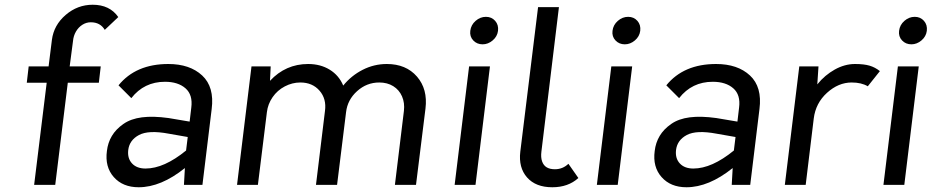

<svg xmlns="http://www.w3.org/2000/svg" viewBox="-20 -780 3930 810"><path d="M288 -607 274 -500H405L397 -431H266L213 0H124L177 -431H93L101 -500H185L199 -612Q207 -674 257 -717Q307 -760 371 -760Q443 -760 479 -708L422 -654Q403 -686 363 -686Q344 -686 327.5 -675.5Q311 -665 300.5 -647Q290 -629 288 -607Z M690 -510Q781 -510 833 -461.5Q885 -413 873 -320L834 0H756L760 -71Q659 10 565 10Q498 10 460 -33Q422 -76 431 -143Q435 -178 452 -206.5Q469 -235 500.5 -257Q532 -279 579 -285Q626 -291 691 -282L780 -267L787 -326Q794 -380 762.5 -407.5Q731 -435 676 -435Q588 -435 534 -366L480 -420Q553 -510 690 -510ZM521 -147Q517 -112 537 -90.5Q557 -69 594 -69Q672 -69 765 -145L772 -202L692 -216Q607 -232 566.5 -210.5Q526 -189 521 -147Z M1612 -510Q1693 -510 1739 -457Q1785 -404 1775 -322L1735 0H1646L1684 -312Q1688 -346 1676 -373.5Q1664 -401 1639 -416.5Q1614 -432 1580 -432Q1527 -432 1486.5 -395.5Q1446 -359 1440 -307L1402 0H1313L1351 -312Q1358 -363 1328 -397.5Q1298 -432 1247 -432Q1213 -432 1181.5 -415.5Q1150 -399 1130 -370Q1110 -341 1106 -307L1068 0H980L1041 -500H1122L1119 -439Q1185 -510 1280 -510Q1332 -510 1371 -486Q1410 -462 1428 -419Q1462 -461 1510 -485.5Q1558 -510 1612 -510Z M2016 -593Q1992 -593 1976.5 -609.5Q1961 -626 1964 -650Q1967 -675 1986.5 -692Q2006 -709 2030 -709Q2054 -709 2069 -692Q2084 -675 2081 -650Q2078 -626 2058.5 -609.5Q2039 -593 2016 -593ZM1898 0 1959 -500H2047L1986 0Z M2310 10Q2240 10 2203.5 -31.5Q2167 -73 2175 -140L2250 -750H2338L2264 -140Q2261 -116 2267 -99Q2273 -82 2286.5 -74Q2300 -66 2321 -66Q2354 -66 2378 -89L2420 -29Q2377 10 2310 10Z M2616 -593Q2592 -593 2576.5 -609.5Q2561 -626 2564 -650Q2567 -675 2586.5 -692Q2606 -709 2630 -709Q2654 -709 2669 -692Q2684 -675 2681 -650Q2678 -626 2658.5 -609.5Q2639 -593 2616 -593ZM2498 0 2559 -500H2647L2586 0Z M3001 -510Q3092 -510 3144 -461.5Q3196 -413 3184 -320L3145 0H3067L3071 -71Q2970 10 2876 10Q2809 10 2771 -33Q2733 -76 2742 -143Q2746 -178 2763 -206.5Q2780 -235 2811.5 -257Q2843 -279 2890 -285Q2937 -291 3002 -282L3091 -267L3098 -326Q3105 -380 3073.5 -407.5Q3042 -435 2987 -435Q2899 -435 2845 -366L2791 -420Q2864 -510 3001 -510ZM2832 -147Q2828 -112 2848 -90.5Q2868 -69 2905 -69Q2983 -69 3076 -145L3083 -202L3003 -216Q2918 -232 2877.5 -210.5Q2837 -189 2832 -147Z M3587 -510Q3625 -510 3648.5 -503Q3672 -496 3692 -480L3641 -416Q3614 -432 3573 -432Q3517 -432 3469 -388.5Q3421 -345 3413 -280L3379 0H3291L3352 -500H3433L3428 -424Q3444 -444 3462.5 -459.5Q3481 -475 3501.5 -486.5Q3522 -498 3543.5 -504Q3565 -510 3587 -510Z M3825 -593Q3801 -593 3785.5 -609.5Q3770 -626 3773 -650Q3776 -675 3795.5 -692Q3815 -709 3839 -709Q3863 -709 3878 -692Q3893 -675 3890 -650Q3887 -626 3867.5 -609.5Q3848 -593 3825 -593ZM3707 0 3768 -500H3856L3795 0Z"/></svg>

Font: Orkney
Style: Italic
Weight: 400
Italic angle: -7°
Designer: Samuel Oakes and Alfredo Marco Pradil
Foundry: Alfredo Marco Pradil
Version: 1.0; ttfautohint (v1.5)